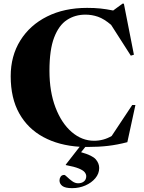

<svg xmlns="http://www.w3.org/2000/svg" viewBox="-20 -770 768 1023"><path d="M364.5 232.5Q327.5 232.5 312.2 220.8Q297 209 297 191.5Q297 180.5 303.2 171.2Q309.5 162 322.5 162Q326.5 162 338 173.2Q349.5 184.5 364.8 195.5Q380 206.5 396 206.5Q415.5 206.5 427.5 196.5Q439.5 186.5 439.5 169Q439.5 158.5 431.5 148Q423.5 137.5 400 127.8Q376.5 118 330.5 109.5V107L404.5 12Q293.5 5 210.8 -39.8Q128 -84.5 82.5 -165.8Q37 -247 37 -364Q37 -472 88.2 -554.2Q139.5 -636.5 231 -682.2Q322.5 -728 444 -728Q483 -728 514.5 -724.8Q546 -721.5 583 -714L632.5 -750.5H640L693.5 -478.5L677 -473.5L572 -637.5Q534.5 -669.5 502 -680.8Q469.5 -692 435 -692Q380 -692 336.8 -663.8Q293.5 -635.5 268.5 -570.2Q243.5 -505 243.5 -393Q243.5 -281 275.8 -197Q308 -113 362.2 -66.5Q416.5 -20 481 -20Q532 -20 575 -45.5L684.5 -210.5H701.5L658.5 -12.5Q605 1.5 555.8 7.2Q506.5 13 447.5 13Q441 13 434.5 13L412 41Q472.5 58 490.5 79.2Q508.5 100.5 508.5 125Q508.5 155 488 179.5Q467.5 204 434.8 218.2Q402 232.5 364.5 232.5Z"/></svg>

Font: Newsreader Display
Style: Bold
Weight: 700
Designer: Hugues Gentile
Foundry: Production Type
Version: Version 1.001